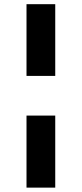

<svg xmlns="http://www.w3.org/2000/svg" viewBox="-20 -747 385 904"><path d="M240.1 -202.8V136.4H104.8V-202.8ZM104.8 -389.6V-727.3H240.1V-389.6Z"/></svg>

Font: Cannonade
Style: Bold
Weight: 700
Designer: Rasmus Andersson
Foundry: rsms
Version: Version 3.012;git-f93a4a705